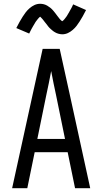

<svg xmlns="http://www.w3.org/2000/svg" viewBox="-20 -993 540 1013"><path d="M44 0 205 -735H295L349 -490L456 0H376L337 -190H163L124 0ZM323 -260 276 -490Q269 -522 262.5 -554Q256 -586 250 -618Q244 -586 237.5 -554Q231 -522 224 -490L177 -260ZM308 -812Q303 -812 298 -813Q293 -814 288.5 -815Q284 -816 279.5 -818Q275 -820 270.5 -822.5Q266 -825 262.5 -827.5Q259 -830 255.5 -833Q252 -836 248 -839.5Q244 -843 240.5 -846.5Q237 -850 234 -854Q231 -858 228.5 -861.5Q226 -865 223 -868.5Q220 -872 216.5 -876.5Q213 -881 210 -885Q207 -889 204 -892.5Q201 -896 197.5 -899.5Q194 -903 192 -905Q189 -903 187 -901Q185 -899 181.5 -895Q178 -891 177 -889.5Q176 -888 174 -885.5Q172 -883 170.5 -881Q169 -879 167 -876Q165 -873 163.5 -870Q162 -867 160 -864Q158 -861 156 -857.5Q154 -854 152 -850.5Q150 -847 147.5 -842.5Q145 -838 143 -834Q141 -830 138.5 -825Q136 -820 134 -816L66 -845Q75 -863 83.5 -878Q92 -893 100 -905.5Q108 -918 116 -928.5Q124 -939 136 -949.5Q148 -960 162 -966.5Q176 -973 192 -973Q202 -973 211.5 -970.5Q221 -968 229.5 -963Q238 -958 245.5 -952Q253 -946 259.5 -938.5Q266 -931 271 -924.5Q276 -918 283 -908.5Q290 -899 295.5 -892.5Q301 -886 308 -881Q311 -883 313 -884.5Q315 -886 318.5 -890Q322 -894 323 -895.5Q324 -897 326 -899.5Q328 -902 329.5 -904Q331 -906 333 -909Q335 -912 336.5 -915Q338 -918 340 -921Q342 -924 344 -927.5Q346 -931 348 -935Q350 -939 352.5 -943Q355 -947 357 -951Q359 -955 361.5 -960Q364 -965 366 -970L434 -940Q425 -922 416.5 -907Q408 -892 400 -879.5Q392 -867 384 -856.5Q376 -846 364 -835.5Q352 -825 338 -818.5Q324 -812 308 -812Z"/></svg>

Font: Iosevka Web
Style: Regular
Weight: 400
Monospace: yes
Designer: Belleve Invis
Foundry: Belleve Invis
Version: Version 28.0.3; ttfautohint (v1.8.3)